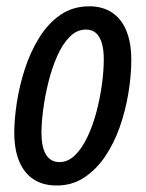

<svg xmlns="http://www.w3.org/2000/svg" viewBox="-20 -567 453 597"><path d="M156.2 9.8Q114.3 9.8 85 -9Q55.7 -27.8 40 -64.7Q24.4 -101.6 24.4 -154.8Q24.4 -195.3 32.2 -247.1Q40 -298.8 56.9 -351.3Q73.7 -403.8 101.1 -448.5Q128.4 -493.2 167.2 -520.3Q206.1 -547.4 257.8 -547.4Q298.8 -547.4 328.1 -528.1Q357.4 -508.8 372.8 -471.7Q388.2 -434.6 388.2 -380.9Q388.2 -332.5 379.4 -278.6Q370.6 -224.6 352.8 -173.3Q335 -122.1 307.1 -80.8Q279.3 -39.6 241.7 -14.9Q204.1 9.8 156.2 9.8ZM165 -63Q191.4 -63 213.1 -84.2Q234.9 -105.5 251.7 -140.9Q268.6 -176.3 279.8 -218.8Q291 -261.2 296.9 -304.2Q302.7 -347.2 302.7 -382.8Q302.7 -412.1 296.6 -432.9Q290.5 -453.6 278.3 -464.4Q266.1 -475.1 247.1 -475.1Q218.8 -475.1 196.3 -452.1Q173.8 -429.2 157.5 -391.8Q141.1 -354.5 130.4 -311Q119.6 -267.6 114.3 -226.1Q108.9 -184.6 108.9 -153.8Q108.9 -109.9 123 -86.4Q137.2 -63 165 -63Z"/></svg>

Font: Open Sans Condensed Medium
Style: Italic
Weight: 500
Width: 3
Italic angle: -12°
Designer: Monotype Design Team
Foundry: Monotype Imaging Inc.
Version: Version 3.000